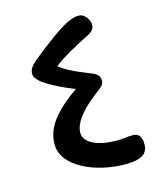

<svg xmlns="http://www.w3.org/2000/svg" viewBox="-94 -787 603 725"><g transform="rotate(-15 208.0 -425.0)"><path d="M309 -131Q265 -131 222.5 -140.5Q180 -150 145 -168.5Q110 -187 89 -213.5Q68 -240 68 -273Q68 -326 106 -371.5Q144 -417 200 -454Q187 -459 165 -468.5Q143 -478 120 -490.5Q97 -503 80 -515Q71 -522 63 -531.5Q55 -541 55 -552Q55 -566 63 -577Q71 -588 84 -599Q104 -615 126 -632Q148 -649 170 -665Q192 -681 211 -693Q234 -707 251 -713Q268 -719 280 -719Q293 -719 302 -711.5Q311 -704 316.5 -693Q322 -682 322 -673Q322 -662 315 -653Q308 -644 291 -636Q273 -627 254 -617Q235 -607 216 -596Q197 -585 181 -574.5Q165 -564 154 -555Q168 -544 188 -533Q208 -522 229.5 -513Q251 -504 268 -497Q290 -489 296.5 -480.5Q303 -472 303 -458Q303 -449 296 -441Q289 -433 278.5 -425.5Q268 -418 256 -408Q216 -376 194.5 -346Q173 -316 173 -290Q173 -274 183 -262Q193 -250 210.5 -242Q228 -234 250.5 -230Q273 -226 297 -226Q319 -226 332.5 -228Q346 -230 364 -230Q379 -230 387.5 -219Q396 -208 396 -185Q396 -157 374.5 -144Q353 -131 309 -131Z"/></g></svg>

Font: Noto Sans Thaana
Style: Regular
Weight: 400
Designer: Monotype Design Team
Foundry: Monotype Imaging Inc.
Version: Version 2.001